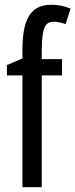

<svg xmlns="http://www.w3.org/2000/svg" viewBox="-20 -851 316 805"><path d="M240 -535V-603H155V-640C156 -731 167 -760 206 -760C221 -760 237 -756 255 -750L276 -815C248 -826 225 -831 196 -831C101 -831 74 -761 74 -637V-606L9 -578V-535H74V-66H155V-535Z"/></svg>

Font: Noto Sans Malayalam UI ExtraCondensed
Style: Regular
Weight: 400
Width: 2
Designer: Jelle Bosma - Monotype Design Team
Foundry: Monotype Imaging Inc.
Version: Version 2.104